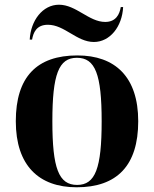

<svg xmlns="http://www.w3.org/2000/svg" viewBox="-20 -784 653 814"><path d="M378 -606C446 -606 498 -671 502 -754H492C487 -724 472 -691 426 -691C357 -691 303 -764 230 -764C161 -764 110 -697 106 -616H116C121 -645 134 -679 183 -679C254 -679 305 -606 378 -606ZM305 10C476 10 566 -82 566 -270C566 -458 468 -549 308 -549C136 -549 47 -458 47 -270C47 -82 145 10 305 10ZM307 0C229 0 202 -70 202 -270C202 -469 229 -539 306 -539C384 -539 411 -469 411 -270C411 -70 384 0 307 0Z"/></svg>

Font: Noto Serif Display
Style: Bold
Weight: 700
Designer: Monotype Design Team
Foundry: Monotype Imaging Inc.
Version: Version 2.009